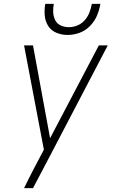

<svg xmlns="http://www.w3.org/2000/svg" viewBox="-20 -764 616 989"><path d="M104 205H150L227 59L535 -530H489L238 -52L150 -530H104L206 7L158 98Q144 125 130.5 151.5Q117 178 104 205ZM328 -584Q359 -584 389.5 -595Q420 -606 443.5 -630Q467 -654 479.5 -683.5Q492 -713 497 -744H453Q449 -722 441 -700.5Q433 -679 417 -660.5Q401 -642 379 -633Q357 -624 335 -624Q313 -624 293.5 -632.5Q274 -641 264.5 -660Q255 -679 254 -700.5Q253 -722 257 -744H213Q208 -714 210.5 -684Q213 -654 228.5 -630Q244 -606 271 -595Q298 -584 328 -584Z"/></svg>

Font: Iosevka Sparkle XLtObl
Style: Regular
Weight: 200
Italic angle: -9°
Designer: Belleve Invis
Foundry: Belleve Invis
Version: Version 4.5.0; ttfautohint (v1.8.3)